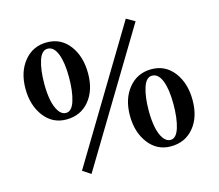

<svg xmlns="http://www.w3.org/2000/svg" viewBox="-104 -829 1144 1003"><g transform="rotate(-15 468.0 -327.5)"><path d="M272 41.5 228 12.7 654.8 -695.8 700.7 -669.4ZM219.7 -267.1Q145.5 -267.1 99.6 -327.1Q53.7 -387.2 53.7 -477.5Q53.7 -567.9 100.8 -625.5Q147.9 -683.1 223.6 -683.1Q299.8 -683.1 345.2 -623Q390.6 -563 390.6 -471.2Q390.6 -379.9 344 -323.5Q297.4 -267.1 219.7 -267.1ZM226.6 -300.8Q257.8 -300.8 273.4 -350.6Q289.1 -400.4 289.1 -478Q289.1 -557.1 271 -603.5Q252.9 -649.9 218.8 -649.9Q187 -649.9 171.1 -601.1Q155.3 -552.2 155.3 -475.1Q155.3 -426.8 162.8 -388.2Q170.4 -349.6 186.8 -325.2Q203.1 -300.8 226.6 -300.8ZM710.4 9.8Q636.2 9.8 590.3 -50.3Q544.4 -110.4 544.4 -200.7Q544.4 -291 591.6 -348.6Q638.7 -406.2 714.8 -406.2Q790.5 -406.2 836.2 -346.2Q881.8 -286.1 881.8 -194.3Q881.8 -103 835 -46.6Q788.1 9.8 710.4 9.8ZM717.8 -23.4Q748.5 -23.4 764.2 -73.5Q779.8 -123.5 779.8 -201.2Q779.8 -280.8 761.7 -326.7Q743.7 -372.6 709.5 -372.6Q677.7 -372.6 661.9 -323.7Q646 -274.9 646 -197.8Q646 -149.9 653.6 -111.1Q661.1 -72.3 677.7 -47.9Q694.3 -23.4 717.8 -23.4Z"/></g></svg>

Font: Elstob 14pt Medium
Style: Regular
Weight: 500
Designer: Peter S. Baker
Version: Version 1.015